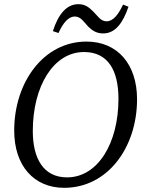

<svg xmlns="http://www.w3.org/2000/svg" viewBox="-20 -884 700 919"><path d="M287 15C496 15 636 -179 636 -409C636 -577 542 -685 394 -685C189 -685 48 -491 48 -259C48 -90 143 15 287 15ZM301 -35C188 -35 137 -125 137 -257C137 -471 236 -635 382 -635C497 -635 547 -547 547 -411C547 -198 448 -35 301 -35ZM233 -735 260 -726C282 -775 308 -805 338 -805C367 -805 382 -778 402 -757C420 -740 439 -724 474 -724C532 -724 569 -775 595 -852L569 -862C546 -813 521 -782 490 -782C461 -782 446 -810 428 -827C407 -848 389 -864 355 -864C297 -864 258 -813 233 -735Z"/></svg>

Font: Source Serif 4 Variable
Style: Italic
Weight: 400
Italic angle: -12°
Designer: Frank Grießhammer
Foundry: Adobe Systems Incorporated
Version: Version 4.004;hotconv 1.0.116;makeotfexe 2.5.65601